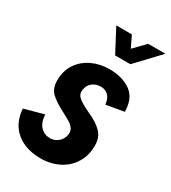

<svg xmlns="http://www.w3.org/2000/svg" viewBox="-196 -813 818 917"><g transform="rotate(30 212.5 -354.5)"><path d="M-17 -153 90 -182Q92 -139 113 -117Q134 -95 165 -95Q191 -95 210.5 -111.5Q230 -128 234 -156Q236 -174 227 -187Q218 -200 203.5 -209Q189 -218 157 -235Q108 -260 83 -284Q58 -308 58 -351Q58 -406 84.5 -444.5Q111 -483 154.5 -503Q198 -523 248 -523Q319 -523 365.5 -490.5Q412 -458 413 -383L315 -366Q312 -398 295.5 -414Q279 -430 255 -430Q228 -430 208.5 -415Q189 -400 185 -371Q182 -346 202 -330Q222 -314 265 -294Q317 -271 343.5 -243.5Q370 -216 370 -171Q370 -117 344.5 -75.5Q319 -34 274.5 -11.5Q230 11 174 11Q92 11 40.5 -31.5Q-11 -74 -17 -153ZM171 -720H257L287 -658L347 -720H442L322 -593H238Z"/></g></svg>

Font: Decalotype
Style: Bold Italic
Weight: 700
Italic angle: -12°
Designer: Alfredo Marco Pradil
Foundry: Alfredo Marco Pradil
Version: Version 1.0